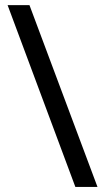

<svg xmlns="http://www.w3.org/2000/svg" viewBox="-20 -734 412 754"><path d="M275.9 0 9.8 -713.9H95.7L362.8 0Z"/></svg>

Font: Nokora
Style: Regular
Weight: 400
Designer: Danh Hong
Foundry: Danh Hong
Version: Version 9.000